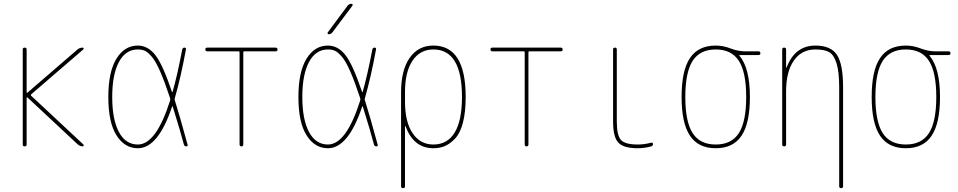

<svg xmlns="http://www.w3.org/2000/svg" viewBox="-20 -770 5040 1010"><path d="M99.6 -9.8V-509.8Q99.6 -519.5 109.9 -519.5Q120.1 -519.5 120.1 -509.8V-284.2Q120.1 -283.2 121.6 -282.2Q123 -281.2 124 -282.2L387.7 -509.8Q399.4 -519.5 415 -519.5Q418.9 -519.5 419.9 -515.6Q420.9 -511.7 418 -509.8L143.6 -273.4Q140.6 -270.5 143.6 -266.6L418.9 -9.8Q420.9 -7.8 419.9 -3.9Q418.9 0 415 0Q402.3 0 389.6 -9.8L124 -257.8Q123 -258.8 121.6 -257.8Q120.1 -256.8 120.1 -255.9V-9.8Q120.1 0 109.9 0Q99.6 0 99.6 -9.8Z M705.1 -509.8Q640.6 -509.8 605.5 -443.8Q570.3 -377.9 570.3 -259.8Q570.3 -141.6 605.5 -75.7Q640.6 -9.8 705.1 -9.8Q801.8 -9.8 875 -242.2Q876 -248 875 -252.9Q846.7 -338.9 823.2 -392.6Q799.8 -446.3 779.3 -470.7Q758.8 -495.1 743.2 -502.4Q727.5 -509.8 705.1 -509.8ZM705.1 9.8Q635.7 9.8 592.8 -58.1Q549.8 -126 549.8 -259.8Q549.8 -391.6 592.3 -460.9Q634.8 -530.3 705.1 -530.3Q756.8 -530.3 795.9 -481.9Q835 -433.6 884.8 -286.1Q884.8 -285.2 886.2 -285.2Q887.7 -285.2 887.7 -286.1Q912.1 -371.1 938.5 -508.8Q940.4 -519.5 950.2 -519.5Q960 -519.5 958 -509.8Q931.6 -365.2 899.4 -252.9Q897.5 -248 899.4 -243.2Q924.8 -163.1 966.8 -8.8Q968.8 0 960 0Q950.2 0 947.3 -9.8Q928.7 -80.1 888.7 -209Q887.7 -210.9 885.7 -210.9Q812.5 9.8 705.1 9.8Z M1070.3 -500Q1060.5 -500 1060.1 -509.8Q1059.6 -519.5 1070.3 -519.5H1429.7Q1439.5 -519.5 1439.9 -509.8Q1440.4 -500 1429.7 -500H1264.6Q1259.8 -500 1259.8 -495.1V-9.8Q1259.8 0 1250 0Q1240.2 0 1240.2 -9.8V-495.1Q1240.2 -500 1235.4 -500Z M1709 -589.8Q1705.1 -589.8 1703.6 -593.3Q1702.1 -596.7 1704.1 -599.6L1808.6 -740.2Q1816.4 -750 1829.1 -750Q1833 -750 1834.5 -746.6Q1835.9 -743.2 1834 -740.2L1728.5 -599.6Q1720.7 -589.8 1709 -589.8ZM1705.1 -509.8Q1640.6 -509.8 1605.5 -443.8Q1570.3 -377.9 1570.3 -259.8Q1570.3 -141.6 1605.5 -75.7Q1640.6 -9.8 1705.1 -9.8Q1801.8 -9.8 1875 -242.2Q1876 -248 1875 -252.9Q1846.7 -338.9 1823.2 -392.6Q1799.8 -446.3 1779.3 -470.7Q1758.8 -495.1 1743.2 -502.4Q1727.5 -509.8 1705.1 -509.8ZM1705.1 9.8Q1635.7 9.8 1592.8 -58.1Q1549.8 -126 1549.8 -259.8Q1549.8 -391.6 1592.3 -460.9Q1634.8 -530.3 1705.1 -530.3Q1756.8 -530.3 1795.9 -481.9Q1835 -433.6 1884.8 -286.1Q1884.8 -285.2 1886.2 -285.2Q1887.7 -285.2 1887.7 -286.1Q1912.1 -371.1 1938.5 -508.8Q1940.4 -519.5 1950.2 -519.5Q1960 -519.5 1958 -509.8Q1931.6 -365.2 1899.4 -252.9Q1897.5 -248 1899.4 -243.2Q1924.8 -163.1 1966.8 -8.8Q1968.8 0 1960 0Q1950.2 0 1947.3 -9.8Q1928.7 -80.1 1888.7 -209Q1887.7 -210.9 1885.7 -210.9Q1812.5 9.8 1705.1 9.8Z M2110.4 -285.2V-235.4Q2110.4 -128.9 2150.4 -69.3Q2190.4 -9.8 2259.8 -9.8Q2334 -9.8 2372.1 -73.2Q2410.2 -136.7 2410.2 -259.8Q2410.2 -509.8 2259.8 -509.8Q2189.5 -509.8 2149.9 -450.7Q2110.4 -391.6 2110.4 -285.2ZM2089.8 210V-285.2Q2089.8 -400.4 2134.8 -465.3Q2179.7 -530.3 2259.8 -530.3Q2429.7 -530.3 2429.7 -259.8Q2429.7 -179.7 2415 -124Q2400.4 -68.4 2373.5 -40.5Q2346.7 -12.7 2319.8 -1.5Q2293 9.8 2259.8 9.8Q2156.2 9.8 2113.3 -105.5Q2113.3 -107.4 2111.3 -107.4Q2110.4 -107.4 2110.4 -106.4V210Q2110.4 219.7 2100.1 219.7Q2089.8 219.7 2089.8 210Z M2570.3 -500Q2560.5 -500 2560.1 -509.8Q2559.6 -519.5 2570.3 -519.5H2929.7Q2939.5 -519.5 2939.9 -509.8Q2940.4 -500 2929.7 -500H2764.6Q2759.8 -500 2759.8 -495.1V-9.8Q2759.8 0 2750 0Q2740.2 0 2740.2 -9.8V-495.1Q2740.2 -500 2735.4 -500Z M3335 9.8Q3259.8 9.8 3232.4 -20Q3205.1 -49.8 3205.1 -129.9V-509.8Q3205.1 -519.5 3214.8 -519.5Q3224.6 -519.5 3224.6 -509.8V-129.9Q3224.6 -57.6 3246.6 -33.7Q3268.6 -9.8 3335 -9.8Q3370.1 -9.8 3405.3 -19.5Q3409.2 -20.5 3412.1 -18.6Q3415 -16.6 3415 -12.7Q3415 -2.9 3406.2 0Q3369.1 9.8 3335 9.8Z M3866.7 -449.7Q3828.1 -509.8 3745.1 -509.8Q3662.1 -509.8 3623.5 -449.7Q3585 -389.6 3585 -259.8Q3585 -129.9 3623.5 -69.8Q3662.1 -9.8 3745.1 -9.8Q3828.1 -9.8 3866.7 -69.8Q3905.3 -129.9 3905.3 -259.8Q3905.3 -389.6 3866.7 -449.7ZM3745.1 -530.3Q3784.2 -530.3 3823.2 -515.1Q3862.3 -500 3900.4 -500H3969.7Q3979.5 -500 3980 -490.2Q3980.5 -480.5 3969.7 -480.5H3870.1Q3869.1 -480.5 3869.1 -479Q3869.1 -477.5 3869.6 -477.5Q3870.1 -477.5 3870.1 -476.6Q3924.8 -411.1 3924.8 -259.8Q3924.8 -122.1 3880.9 -56.2Q3836.9 9.8 3745.1 9.8Q3653.3 9.8 3609.4 -56.2Q3565.4 -122.1 3565.4 -260.3Q3565.4 -398.4 3609.4 -464.4Q3653.3 -530.3 3745.1 -530.3Z M4094.7 -9.8V-509.8Q4094.7 -519.5 4105 -519.5Q4115.2 -519.5 4115.2 -509.8V-415Q4115.2 -414.1 4116.2 -414.1Q4118.2 -414.1 4118.2 -416Q4162.1 -530.3 4269.5 -530.3Q4350.6 -530.3 4382.8 -481.4Q4415 -432.6 4415 -309.6V210Q4415 219.7 4404.8 219.7Q4394.5 219.7 4394.5 210V-309.6Q4394.5 -392.6 4380.4 -437.5Q4366.2 -482.4 4341.3 -496.1Q4316.4 -509.8 4269.5 -509.8Q4196.3 -509.8 4155.8 -451.2Q4115.2 -392.6 4115.2 -290V-9.8Q4115.2 0 4105 0Q4094.7 0 4094.7 -9.8Z M4866.7 -449.7Q4828.1 -509.8 4745.1 -509.8Q4662.1 -509.8 4623.5 -449.7Q4585 -389.6 4585 -259.8Q4585 -129.9 4623.5 -69.8Q4662.1 -9.8 4745.1 -9.8Q4828.1 -9.8 4866.7 -69.8Q4905.3 -129.9 4905.3 -259.8Q4905.3 -389.6 4866.7 -449.7ZM4745.1 -530.3Q4784.2 -530.3 4823.2 -515.1Q4862.3 -500 4900.4 -500H4969.7Q4979.5 -500 4980 -490.2Q4980.5 -480.5 4969.7 -480.5H4870.1Q4869.1 -480.5 4869.1 -479Q4869.1 -477.5 4869.6 -477.5Q4870.1 -477.5 4870.1 -476.6Q4924.8 -411.1 4924.8 -259.8Q4924.8 -122.1 4880.9 -56.2Q4836.9 9.8 4745.1 9.8Q4653.3 9.8 4609.4 -56.2Q4565.4 -122.1 4565.4 -260.3Q4565.4 -398.4 4609.4 -464.4Q4653.3 -530.3 4745.1 -530.3Z"/></svg>

Font: Rounded-L Mgen+ 2m thin
Style: Regular
Weight: 100
Designer: [Source Han Sans]
Ryoko NISHIZUKA  (kana & ideographs); Paul D. Hunt (Latin, Greek & Cyrillic); Wenlong ZHANG  (bopomofo
Version: Version 1.059.20150602